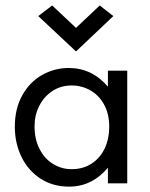

<svg xmlns="http://www.w3.org/2000/svg" viewBox="-20 -676 553 708"><path d="M62.5 -325.2Q89.8 -374 135.5 -399.7Q181.2 -425.3 233.4 -425.3Q319.3 -425.3 377.9 -356.4V-415.5H449.2V0H377.9V-57.6Q319.3 12.2 234.9 12.2Q174.8 12.2 129.4 -17.3Q84 -46.9 59.3 -97.4Q34.7 -147.9 34.7 -208.5Q34.7 -275.9 62.5 -325.2ZM126 -126.5Q144.5 -90.3 175.8 -71.3Q207 -52.2 243.7 -52.2Q287.1 -52.2 318.6 -73.2Q350.1 -94.2 366.5 -129.6Q382.8 -165 382.8 -208Q382.8 -255.9 363.8 -290.5Q344.7 -325.2 313 -343Q281.2 -360.8 244.1 -360.8Q204.6 -360.8 173.6 -340.6Q142.6 -320.3 125 -285.9Q107.4 -251.5 107.4 -210.4Q107.4 -162.1 126 -126.5ZM260.3 -486.3 121.1 -616.7 172.4 -655.8 260.3 -573.2 347.7 -655.8 397.9 -616.7Z"/></svg>

Font: NMS Futura Pro Book
Style: Regular
Weight: 400
Designer: Blend3rman
Version: Version 0.1